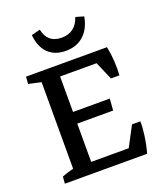

<svg xmlns="http://www.w3.org/2000/svg" viewBox="-124 -733 692 815"><g transform="rotate(-20 222.5 -325.5)"><path d="M83 -7.3V-476.6H165V-7.3ZM124.5 0V-48.8H388.2L399.9 0ZM399.9 0 322.3 -25.9 382.3 -139.2H419.9Q420.9 -113.3 415.5 -74.7Q410.2 -36.1 399.9 0ZM116.7 -221.7V-274.4H331.1L327.1 -221.7ZM96.2 -434.6V-483.4H394.5L385.3 -434.6ZM364.7 -353 320.8 -455.6 394.5 -483.4Q401.4 -450.2 403.3 -416.5Q405.3 -382.8 403.3 -353ZM28.3 0 30.8 -31.2Q56.2 -41.5 92.8 -50.3L83 -13.7V-82H165V-13.7L156.7 -46.4L221.7 -32.2L219.2 0ZM219.7 -483.4 217.3 -452.1Q191.9 -441.9 155.3 -433.1L165 -469.7V-401.4H83V-469.7L91.3 -437L26.4 -451.2L28.8 -483.4ZM226.1 -528.3Q176.3 -528.3 146.7 -557.4Q117.2 -586.4 112.3 -640.6L151.9 -650.9Q165 -586.9 228 -586.9Q291 -586.9 312 -649.9L348.6 -639.2Q338.9 -585.9 307.1 -557.1Q275.4 -528.3 226.1 -528.3Z"/></g></svg>

Font: Markazi Text
Style: Regular
Weight: 400
Designer: Borna Izadpanah (Arabic designer), Fiona Ross (Arabic design director) and Florian Runge (Latin designer)
Foundry: Borna Izadpanah and Florian Runge
Version: Version 1.000